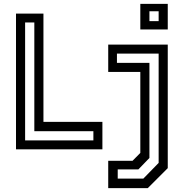

<svg xmlns="http://www.w3.org/2000/svg" viewBox="-20 -770 948 990"><path d="M62.5 0V-700H204V-141.5H508V0ZM109.5 -46H461.5V-93.5H157V-654H109.5ZM538 200V59H663.5L703.5 18.5V-399H538V-540H845V97L742 200ZM587 151H719L798 70V-493.5H583V-446H750.5V44.5L693.5 103.5H587ZM703.5 -618V-750H845V-618ZM750.5 -661H798V-712H750.5Z"/></svg>

Font: Tourney Medium
Style: Regular
Weight: 500
Designer: Tyler Finck
Foundry: Etcetera Type Co
Version: Version 1.015